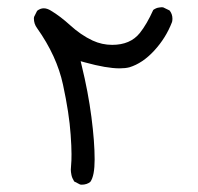

<svg xmlns="http://www.w3.org/2000/svg" viewBox="-20 -340 540 523"><path d="M202.1 163.1Q216.8 163.1 226.1 155.3Q237.8 139.2 237.8 94.2Q237.8 46.4 229 -21.5Q220.2 -89.4 202.6 -161.1L199.7 -173.3L211.9 -169.9Q270.5 -153.8 305.7 -153.8Q321.3 -153.8 332.5 -156.7Q368.2 -167.5 400.1 -202.1Q432.1 -236.8 448.7 -280.3Q449.7 -284.7 449.7 -289.1Q449.7 -301.8 441.9 -311.5L424.8 -319.8Q422.4 -320.3 421.1 -320.3Q419.9 -320.3 418.2 -320.1Q416.5 -319.8 414.1 -319.6Q411.6 -319.3 409.4 -318.8Q407.2 -318.4 405.3 -317.4Q400.9 -315.4 397.5 -313Q379.9 -273.9 360.8 -250Q335 -217.8 285.6 -217.8Q257.8 -217.8 232.4 -229.5Q200.2 -244.6 171.4 -271Q144 -295.9 118.7 -311Q108.4 -317.4 99.1 -317.4Q89.8 -317.4 81.1 -310.5L72.8 -293.9Q72.3 -292 72.3 -290Q72.3 -274.9 81.1 -263.2Q134.8 -187.5 151.6 -109.4Q168.5 -31.2 172.4 26.4Q174.8 59.1 174.8 79.6Q174.8 100.1 173.8 108.4Q172.9 116.7 172.9 122.3Q172.9 127.9 174.6 136.5Q176.3 145 182.1 154.3L198.2 162.6Q200.2 163.1 202.1 163.1Z"/></svg>

Font: Bakudai
Style: ExtraLight
Weight: 200
Version: Version 1.48